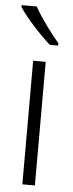

<svg xmlns="http://www.w3.org/2000/svg" viewBox="-55 -860 311 823"><g transform="rotate(5 101.0 -448.5)"><path d="M69 -831H4V-823C33 -778 97 -709 139 -672H175V-682C140 -723 96 -782 69 -831ZM128 -66V-598H74V-66Z"/></g></svg>

Font: Noto Sans Malayalam UI Condensed Light
Style: Regular
Weight: 300
Width: 3
Designer: Jelle Bosma - Monotype Design Team
Foundry: Monotype Imaging Inc.
Version: Version 2.104